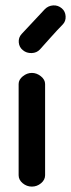

<svg xmlns="http://www.w3.org/2000/svg" viewBox="-20 -681 263 711"><path d="M49 -32V-370Q49 -386 64.5 -398.5Q80 -411 98 -411Q116 -411 131.5 -398.5Q147 -386 147 -370V-32Q147 -15 132 -2.5Q117 10 98 10Q79 10 64 -2.5Q49 -15 49 -32ZM65 -495Q51 -506 49.5 -524Q48 -542 60 -555Q144 -645 146 -647Q159 -660 177 -661Q195 -662 209 -650Q222 -639 223 -620.5Q224 -602 212 -590Q195 -573 166 -540.5Q137 -508 128 -498Q116 -485 97 -484.5Q78 -484 65 -495Z"/></svg>

Font: Hoogli
Style: Bold
Weight: 700
Designer: Anand Singh Naorem
Foundry: Brand New Type
Version: Version 1.00 b007